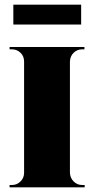

<svg xmlns="http://www.w3.org/2000/svg" viewBox="-20 -801 403 821"><path d="M279 -600V0H83V-600ZM86 -62V0H21V-10Q21 -10 26 -10Q31 -10 32 -10Q52 -10 67.5 -25Q83 -40 83 -62ZM277 -62H279Q280 -40 295 -25Q310 -10 331 -10Q331 -10 336 -10Q341 -10 342 -10V0H277ZM277 -538V-600H341V-590Q341 -590 336.5 -590Q332 -590 331 -590Q310 -590 295 -575.5Q280 -561 279 -538ZM86 -538H83Q83 -561 67.5 -575.5Q52 -590 32 -590Q31 -590 26 -590Q21 -590 21 -590V-600H86ZM37 -781H327V-696H37Z"/></svg>

Font: Cinzel Black
Style: Regular
Weight: 900
Designer: Natanael Gama
Version: Version 2.000